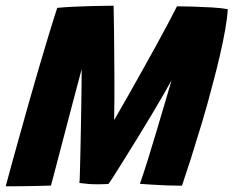

<svg xmlns="http://www.w3.org/2000/svg" viewBox="-40 -651 816 671"><path d="M-20 0Q-11.5 -32.5 1.2 -78.5Q14 -124.5 29.2 -179.2Q44.5 -234 61.2 -293.2Q78 -352.5 95.2 -411.2Q112.5 -470 129 -524.5Q145.5 -579 160 -623.5Q185 -626 217.5 -627.5Q250 -629 281 -629.8Q312 -630.5 333.2 -630.8Q354.5 -631 357 -631Q357 -625.5 357.5 -601.8Q358 -578 358.5 -542.8Q359 -507.5 359.2 -466Q359.5 -424.5 359.8 -382Q360 -339.5 359.8 -302Q359.5 -264.5 359 -237.5Q358.5 -210.5 357.5 -200L338.5 -197.5Q347.5 -211.5 366 -243.5Q384.5 -275.5 408.5 -317.8Q432.5 -360 458.5 -406.8Q484.5 -453.5 508.8 -497.5Q533 -541.5 551.2 -576.2Q569.5 -611 578.5 -629Q599.5 -629 633.2 -628Q667 -627 700.8 -625Q734.5 -623 756 -619Q754.5 -589.5 747 -547Q739.5 -504.5 728 -455Q716.5 -405.5 702 -352Q685.5 -288 665.8 -222.2Q646 -156.5 627.8 -99Q609.5 -41.5 596 -2Q571.5 -2 543 -3Q514.5 -4 489.5 -5.8Q464.5 -7.5 449 -8.5Q460.5 -41 476.5 -92.2Q492.5 -143.5 508.5 -197.5Q518.5 -231 528.5 -265Q538.5 -299 546.8 -327Q555 -355 559.5 -370.5Q549 -351 531 -319.8Q513 -288.5 490.5 -251Q468 -213.5 444.5 -175.2Q421 -137 399.5 -102.5Q378 -68 362.2 -43Q346.5 -18 339 -8Q331.5 -7.5 317.2 -7.2Q303 -7 295.5 -7Q282 -7 268.2 -8.2Q254.5 -9.5 237.5 -11.5Q238.5 -19 239.2 -45.2Q240 -71.5 240.8 -109.5Q241.5 -147.5 242.5 -190.8Q243.5 -234 244 -276.2Q244.5 -318.5 245 -353.8Q245.5 -389 245.5 -409.5Q235 -370 223.2 -326Q211.5 -282 200 -238Q188.5 -194 178 -154Q167.5 -114 159 -81.5Q150.5 -49 145 -28.2Q139.5 -7.5 138 -2.5Q119.5 -2 92.5 -1.2Q65.5 -0.5 36 -0.2Q6.5 0 -20 0Z"/></svg>

Font: Grandstander Thin
Style: Bold Italic
Weight: 700
Italic angle: -15°
Version: Version 1.200